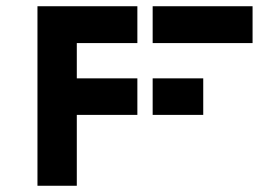

<svg xmlns="http://www.w3.org/2000/svg" viewBox="-20 -595 839 615"><path d="M100 -575H420V-457H226V-344H420V-227H226V0H100V-575ZM789 -457V-575H469V-457H789ZM631 -227V-344H469V-227H631Z"/></svg>

Font: Wallpoet
Style: Regular
Weight: 400
Designer: Lars Berggren
Foundry: Lars Berggren
Version: Version 1.000